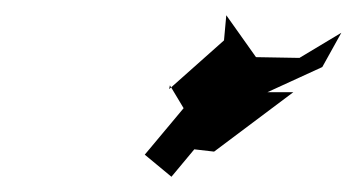

<svg xmlns="http://www.w3.org/2000/svg" viewBox="-20 -803 468 252"><path d="M274 -750 202 -686 203 -691 221 -661 170 -600 205 -571 235 -607 261 -604 365 -682H331L403 -715L428 -760L373 -727L316 -728L277 -783Z"/></svg>

Font: Asimov Aggro
Style: It
Weight: 500
Designer: Google
Version: Version 2.000980; 2014